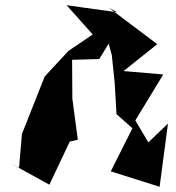

<svg xmlns="http://www.w3.org/2000/svg" viewBox="-20 -672 674 735"><path d="M396 -505 408 -461 419 -355 426 -235 487 -181 404 -16 591 43 623 -199 548 -127 498 -211 605 -387 453 -400 582 -503 397 -642 429 -625 235 -652 335 -540 242 -477 151 -379 64 -159 53 -30 22 -46 169 35 247 -130 278 -137 257 -294 256 -443 360 -446Z"/></svg>

Font: Asimov Silicon
Style: Regular
Weight: 400
Designer: Google
Version: Version 2.000980; 2014